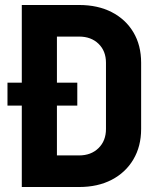

<svg xmlns="http://www.w3.org/2000/svg" viewBox="-20 -750 640 770"><path d="M10 -326.5V-418.5H290V-326.5ZM67.4 0V-730H297.1Q372.4 -730 428.1 -701.3Q483.9 -672.6 514.9 -620.6Q546 -568.7 546 -498.3V-232.7Q546 -163.2 514.9 -110.7Q483.9 -58.2 428.1 -29.1Q372.4 0 297.1 0ZM208.3 -126.7H297.1Q345.3 -126.7 375.2 -156.1Q405 -185.4 405 -232.7V-498.3Q405 -545.4 375.2 -574.4Q345.3 -603.3 297.1 -603.3H208.3Z"/></svg>

Font: JetBrains Mono
Style: Regular
Weight: 400
Monospace: yes
Designer: Philipp Nurullin, Konstantin Bulenkov
Foundry: JetBrains
Version: Version 2.305